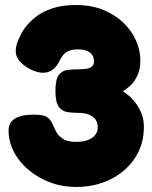

<svg xmlns="http://www.w3.org/2000/svg" viewBox="-20 -721 605 762"><path d="M281 21Q227 21 179 3Q131 -15 93.5 -46.5Q56 -78 35 -118.5Q14 -159 14 -203Q14 -266 114 -266Q142 -266 156.5 -261Q171 -256 180 -243.5Q189 -231 198 -208Q198 -208 204.5 -195.5Q211 -183 229 -170.5Q247 -158 282 -158Q309 -158 328 -165Q347 -172 357.5 -185Q368 -198 368 -215Q368 -235 358 -248Q348 -261 331 -267Q314 -273 291 -273Q269 -273 248 -276Q227 -279 213.5 -297Q200 -315 200 -360Q200 -406 213.5 -423.5Q227 -441 248.5 -443.5Q270 -446 292 -446Q312 -446 325.5 -448.5Q339 -451 346 -458Q353 -465 353 -478Q353 -493 345.5 -503.5Q338 -514 324 -519.5Q310 -525 291 -525Q267 -525 253 -519Q239 -513 231.5 -503.5Q224 -494 219 -485Q200 -443 168.5 -434.5Q137 -426 93 -450Q50 -476 44 -505Q38 -534 58 -574Q58 -573 63.5 -585.5Q69 -598 84 -617Q99 -636 124 -655.5Q149 -675 188 -688Q227 -701 281 -701Q344 -701 391.5 -681Q439 -661 471.5 -629Q504 -597 520.5 -558.5Q537 -520 537 -482Q537 -445 524.5 -419.5Q512 -394 495.5 -379.5Q479 -365 468 -359Q477 -353 491 -341.5Q505 -330 518.5 -312Q532 -294 541.5 -270.5Q551 -247 551 -217Q551 -148 516 -94.5Q481 -41 420 -10Q359 21 281 21Z"/></svg>

Font: Fredoka Light
Style: Regular
Weight: 300
Designer: Ben Nathan
Foundry: Milena B. Brandão, Ben Nathan
Version: Version 2.001